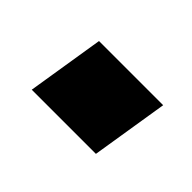

<svg xmlns="http://www.w3.org/2000/svg" viewBox="-43 -496 438 438"><g transform="rotate(45 176.5 -276.5)"><path d="M62 -183 92 -370H299L269 -183Z"/></g></svg>

Font: Nunito Sans 7pt Expanded ExtraBold
Style: Italic
Weight: 800
Width: 7
Italic angle: -9°
Designer: Vernon Adams
Foundry: Vernon Adams
Version: Version 3.101;gftools[0.9.27]